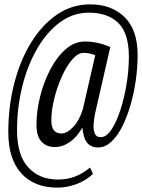

<svg xmlns="http://www.w3.org/2000/svg" viewBox="-20 -736 652 879"><path d="M243 123Q136 123 77 57Q18 -9 18 -130Q18 -248 45 -353.5Q72 -459 122 -540.5Q172 -622 240.5 -669Q309 -716 393 -716Q491 -716 550.5 -657.5Q610 -599 610 -484Q610 -427 601.5 -367.5Q593 -308 577 -253.5Q561 -199 539 -155.5Q517 -112 489 -86.5Q461 -61 430 -61Q401 -61 386 -75Q371 -89 365 -110Q359 -131 357 -152Q333 -109 300 -86Q267 -63 231 -63Q192 -63 169.5 -88Q147 -113 147 -164Q147 -227 163.5 -293.5Q180 -360 210 -417.5Q240 -475 280.5 -510.5Q321 -546 369 -546Q425 -546 485 -521L415 -215Q410 -191 408.5 -166.5Q407 -142 414 -125Q421 -108 441 -108Q467 -108 490 -142.5Q513 -177 531 -232Q549 -287 559.5 -351.5Q570 -416 570 -476Q570 -583 522 -630.5Q474 -678 386 -678Q314 -678 254 -633.5Q194 -589 150 -513Q106 -437 82 -340.5Q58 -244 58 -140Q58 -26 109 30Q160 86 246 86Q328 86 392 31L406 60Q373 91 329.5 107Q286 123 243 123ZM261 -125Q287 -125 315 -154.5Q343 -184 359 -235L416 -483Q390 -494 362 -494Q337 -494 311 -464Q285 -434 263.5 -386.5Q242 -339 228.5 -285Q215 -231 215 -184Q215 -125 261 -125Z"/></svg>

Font: Georama SemiCondensed
Style: Italic
Weight: 400
Width: 4
Italic angle: -9°
Designer: Jean-Baptiste Levee
Foundry: Production Type
Version: Version 1.000